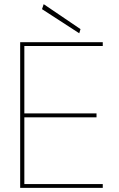

<svg xmlns="http://www.w3.org/2000/svg" viewBox="-20 -903 572 923"><path d="M77 0V-700H474V-682H97V-358H444V-339H97V-18H474V0ZM361 -743 182 -859 190 -883 367 -763Z"/></svg>

Font: DM Sans 12pt Thin
Style: Regular
Weight: 250
Version: Version 4.004;gftools[0.9.30]